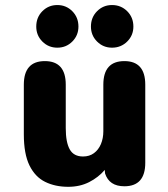

<svg xmlns="http://www.w3.org/2000/svg" viewBox="-20 -720 659 751"><path d="M155.4 -481Q237.2 -481 237.2 -388.8V-218.7Q237.2 -163.5 252.8 -135.7Q268.3 -107.9 304.9 -107.9Q329.8 -107.9 347.4 -120.9Q365.1 -133.8 374.7 -156.4Q384.2 -179 384.2 -206.8V-388.8Q384.2 -481 466.5 -481Q548.2 -481 548.2 -388.8V-83.2Q548.2 8.6 466.5 8.6Q407.2 8.6 390.9 -41.6L389.7 -55.3Q364.8 -26.1 328.7 -7.7Q292.6 10.7 246.8 10.7Q195.9 10.7 156.7 -8.6Q117.4 -27.9 95.3 -72.9Q73.2 -117.9 73.2 -194.6V-388.8Q73.2 -481 155.4 -481ZM204.2 -533.5Q169.7 -533.5 145.7 -557.5Q121.8 -581.5 121.8 -616.1Q121.8 -652 145.7 -676.2Q169.7 -700.3 204.2 -700.3Q238.8 -700.3 262.8 -676.2Q286.8 -652 286.8 -616.1Q286.8 -581.5 262.8 -557.5Q238.8 -533.5 204.2 -533.5ZM418.2 -533.5Q383.7 -533.5 359.7 -557.5Q335.7 -581.5 335.7 -616.1Q335.7 -652 359.7 -676.2Q383.7 -700.3 418.2 -700.3Q453.2 -700.3 477.5 -676.2Q501.7 -652 501.7 -616.1Q501.7 -581.5 477.5 -557.5Q453.2 -533.5 418.2 -533.5Z"/></svg>

Font: Sono ExtraLight
Style: Regular
Weight: 200
Designer: Tyler Finck
Foundry: Tyler Finck
Version: Version 2.112